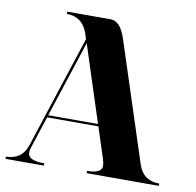

<svg xmlns="http://www.w3.org/2000/svg" viewBox="-76 -742 835 819"><g transform="rotate(10 342.0 -332.0)"><path d="M362.8 -214.8 255.4 -545.9 147 -214.8ZM366.2 -205.1H144L100.6 -72.3Q94.7 -55.7 94.7 -43.9Q94.7 -9.8 166 -9.8V0H0V-9.8Q69.3 -9.8 90.8 -76.2L249.5 -562.5L241.2 -587.9Q217.8 -654.3 150.4 -654.3V-664.1H338.9Q380.9 -664.1 404.3 -591.8L572.3 -76.2Q593.8 -9.8 664.1 -9.8V0H351.6V-9.8Q415 -9.8 415 -43Q415 -54.2 409.2 -72.3Z"/></g></svg>

Font: spinwerad
Style: Bold
Weight: 700
Width: 7
Version: Version 0.3